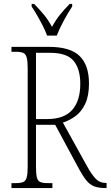

<svg xmlns="http://www.w3.org/2000/svg" viewBox="-20 -951 559 971"><path d="M38 0V-25H61Q85 -25 97.5 -30.5Q110 -36 115 -53.5Q120 -71 120 -108V-606Q120 -642 115 -660Q110 -678 97.5 -683.5Q85 -689 61 -689H38V-714H227Q335 -714 382.5 -668Q430 -622 430 -528Q430 -466 411 -426Q392 -386 362 -364Q332 -342 298 -331L421 -109Q445 -66 465 -46Q485 -26 513 -26H519V0H514Q480 0 458 -8Q436 -16 419 -36Q402 -56 382 -92L259 -320H162V-108Q162 -71 166.5 -53.5Q171 -36 183.5 -30.5Q196 -25 220 -25H245V0ZM220 -349Q304 -349 345 -395Q386 -441 386 -527Q386 -603 352 -643.5Q318 -684 232 -684H162V-349ZM218 -771Q210 -794 196.5 -820.5Q183 -847 168 -873Q153 -899 140 -918V-931H153Q182 -901 203 -875.5Q224 -850 243 -815Q262 -850 282.5 -875.5Q303 -901 332 -931H345V-918Q326 -890 303 -847.5Q280 -805 267 -771Z"/></svg>

Font: Noto Serif Ethiopic Condensed ExtraLight
Style: Regular
Weight: 200
Width: 3
Designer: Monotype Design Team
Foundry: Monotype Imaging Inc.
Version: Version 2.102; ttfautohint (v1.8.4.7-5d5b)